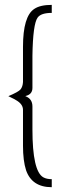

<svg xmlns="http://www.w3.org/2000/svg" viewBox="-20 -738 254 795"><path d="M14.6 -339.8Q56.6 -357.4 65.4 -368.2Q74.2 -379.9 75.2 -398.4V-543.9Q75.2 -670.9 122.1 -701.2Q146.5 -717.8 194.3 -717.8V-684.6Q149.4 -684.6 135.7 -665Q116.2 -637.7 114.3 -506.8Q114.3 -485.4 114.3 -458V-374Q114.3 -347.7 86.9 -340.8Q85.9 -339.8 85 -339.8Q114.3 -329.1 114.3 -296.9V-202.1Q114.3 -29.3 159.2 -3.9Q172.9 3.9 194.3 3.9V37.1Q112.3 37.1 87.9 -33.2Q75.2 -72.3 75.2 -134.8V-283.2Q75.2 -307.6 44.9 -324.2Q41 -327.1 30.3 -332Q19.5 -336.9 14.6 -339.8Z"/></svg>

Font: Post No Bills Colombo Light
Style: Regular
Weight: 300
Designer: Kosala Senevirathne, Siva Puranthara, Lasantha Premarathna, Tharique Azeez
Foundry: Mooniak
Version: Version 1.220 ; ttfautohint (v1.6)